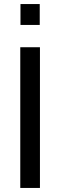

<svg xmlns="http://www.w3.org/2000/svg" viewBox="-20 -927 297 947"><path d="M80 0H177V-694H80ZM81 -804H176V-907H81Z"/></svg>

Font: TitilliumText22L
Style: 600 wt
Weight: 600
Designer: Campivisivi
Foundry: Campivisivi
Version: 1.000